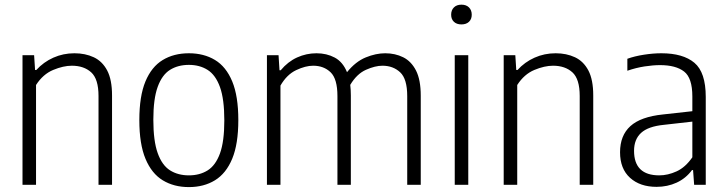

<svg xmlns="http://www.w3.org/2000/svg" viewBox="-20 -772 3036 802"><path d="M74 0V-541.5H122.5L126.5 -479.5H131.5Q162 -513 203 -531.2Q244 -549.5 291 -549.5Q336 -549.5 371.8 -532.8Q407.5 -516 427.8 -477.5Q448 -439 448 -373.5V0H391.5V-371Q391.5 -442 361 -469.8Q330.5 -497.5 280 -497.5Q244.5 -497.5 202 -479.8Q159.5 -462 130.5 -417V0Z M769 9.5Q706.5 9.5 660 -18.8Q613.5 -47 587.8 -108.5Q562 -170 562 -270.5Q562 -370.5 587.5 -431.8Q613 -493 659.5 -521.2Q706 -549.5 769 -549.5Q831.5 -549.5 878 -521.5Q924.5 -493.5 950 -432Q975.5 -370.5 975.5 -270.5Q975.5 -170.5 950 -109Q924.5 -47.5 878 -19Q831.5 9.5 769 9.5ZM769 -39.5Q814 -39.5 847.2 -60.2Q880.5 -81 898.8 -131Q917 -181 917 -269Q917 -358 898.8 -408.5Q880.5 -459 847.2 -480Q814 -501 769 -501Q723.5 -501 690.2 -480.2Q657 -459.5 638.8 -409.5Q620.5 -359.5 620.5 -272Q620.5 -183 638.8 -132.2Q657 -81.5 690.2 -60.5Q723.5 -39.5 769 -39.5Z M1095 0V-541.5H1143.5L1147.5 -478.5H1152.5Q1182.5 -514.5 1221 -532Q1259.5 -549.5 1302 -549.5Q1344.5 -549.5 1378.2 -531.5Q1412 -513.5 1429.5 -470.5Q1465.5 -515 1507.8 -532.2Q1550 -549.5 1589 -549.5Q1630.5 -549.5 1664.2 -532.8Q1698 -516 1717.8 -477.2Q1737.5 -438.5 1737.5 -372.5V0H1681V-370.5Q1681 -442.5 1651.5 -470Q1622 -497.5 1577.5 -497.5Q1547 -497.5 1508.8 -480.5Q1470.5 -463.5 1443 -417.5Q1445.5 -397 1445.5 -373.5V0H1389.5V-370.5Q1389.5 -442.5 1361 -470Q1332.5 -497.5 1288 -497.5Q1256 -497.5 1217 -479Q1178 -460.5 1151.5 -414.5V0Z M1879.5 0V-541.5H1936V0ZM1907.5 -670Q1887.5 -670 1876 -681Q1864.5 -692 1864.5 -710.5Q1864.5 -729.5 1876 -741Q1887.5 -752.5 1907.5 -752.5Q1927.5 -752.5 1939 -741Q1950.5 -729.5 1950.5 -710.5Q1950.5 -692 1939 -681Q1927.5 -670 1907.5 -670Z M2084 0V-541.5H2132.5L2136.5 -479.5H2141.5Q2172 -513 2213 -531.2Q2254 -549.5 2301 -549.5Q2346 -549.5 2381.8 -532.8Q2417.5 -516 2437.8 -477.5Q2458 -439 2458 -373.5V0H2401.5V-371Q2401.5 -442 2371 -469.8Q2340.5 -497.5 2290 -497.5Q2254.5 -497.5 2212 -479.8Q2169.5 -462 2140.5 -417V0Z M2722.5 8.5Q2653.5 8.5 2611.8 -29.2Q2570 -67 2570 -136Q2570 -206 2613.2 -245.2Q2656.5 -284.5 2750 -294L2872 -307.5V-369Q2872 -446.5 2837.5 -473.2Q2803 -500 2737 -500Q2708 -500 2672.2 -494.5Q2636.5 -489 2600.5 -476.5V-526.5Q2631 -537.5 2669.8 -543.5Q2708.5 -549.5 2742.5 -549.5Q2833 -549.5 2880.5 -509.8Q2928 -470 2928 -367V0H2879.5L2875 -61.5H2870.5Q2845 -27 2806.5 -9.2Q2768 8.5 2722.5 8.5ZM2628.5 -142Q2628.5 -39.5 2734 -39.5Q2769.5 -39.5 2806.2 -56.2Q2843 -73 2872 -115V-264L2752.5 -250.5Q2687.5 -244 2658 -217Q2628.5 -190 2628.5 -142Z"/></svg>

Font: Encode Sans Semi Condensed Light
Style: Regular
Weight: 300
Width: 4
Designer: Multiple Designers
Foundry: Impallari Type
Version: Version 3.000; ttfautohint (v1.8.3) -l 8 -r 50 -G 200 -x 14 